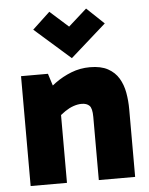

<svg xmlns="http://www.w3.org/2000/svg" viewBox="-54 -808 662 853"><g transform="rotate(-5 277.0 -382.0)"><path d="M356 -503Q405 -503 436 -486Q467 -469 484 -440.5Q501 -412 507.5 -376Q514 -340 514 -301V0H352V-282Q352 -320 340 -332Q328 -344 305 -344Q288 -344 269 -337.5Q250 -331 231.5 -318.5Q213 -306 195 -289L160 -370H210V0H48V-490H168L200 -389L141 -395Q166 -423 199.5 -447.5Q233 -472 272.5 -487.5Q312 -503 356 -503ZM280 -550 120 -691 198 -764 312 -662H248L362 -764L439 -691Z"/></g></svg>

Font: Gabarito ExtraBold
Style: Regular
Weight: 800
Designer: Leandro Assis / Alvaro Franca / Felipe Casaprima
Foundry: Naipe Foundry
Version: Version 1.000